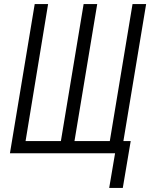

<svg xmlns="http://www.w3.org/2000/svg" viewBox="-20 -755 760 946"><path d="M585 171 624 -60H588L700 -735H633L521 -60H347L459 -735H392L280 -60H106L217 -735H151L29 0H547L518 171Z"/></svg>

Font: Iosevka Sparkle Light Oblique
Style: Regular
Weight: 300
Italic angle: -9°
Designer: Belleve Invis
Foundry: Belleve Invis
Version: Version 4.5.0; ttfautohint (v1.8.3)